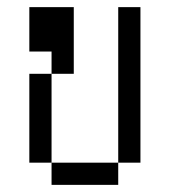

<svg xmlns="http://www.w3.org/2000/svg" viewBox="-20 -520 540 540"><path d="M125 -62.5V0H312.5V-62.5ZM125 -62.5Q125 -62.5 125 -312.5H62.5Q62.5 -312.5 62.5 -62.5ZM312.5 -62.5H375V-500H312.5ZM125 -312.5H187.5V-500H62.5Q62.5 -500 62.5 -375H125Z"/></svg>

Font: Unifont
Style: Regular
Weight: 500
Version: Version 15.1.04